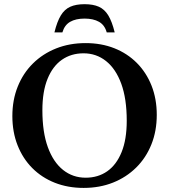

<svg xmlns="http://www.w3.org/2000/svg" viewBox="-20 -908 828 940"><path d="M399 -697Q476 -697 539.8 -671.8Q603.5 -646.5 650 -599.8Q696.5 -553 722 -488.5Q747.5 -424 747.5 -345.5Q747.5 -266.5 721.2 -201Q695 -135.5 646.8 -87.8Q598.5 -40 533.2 -14Q468 12 389.5 12Q312.5 12 248.5 -13.2Q184.5 -38.5 138 -85.2Q91.5 -132 66 -196.8Q40.5 -261.5 40.5 -340Q40.5 -418.5 66.8 -484Q93 -549.5 141.2 -597.2Q189.5 -645 255 -671Q320.5 -697 399 -697ZM399.5 -38Q460 -38 505 -69.5Q550 -101 575.2 -163Q600.5 -225 600.5 -317Q600.5 -424.5 573.8 -497.8Q547 -571 499.2 -609Q451.5 -647 389 -647Q328.5 -647 283.2 -615.5Q238 -584 212.8 -522Q187.5 -460 187.5 -368Q187.5 -261 214.2 -187.5Q241 -114 288.8 -76Q336.5 -38 399.5 -38ZM394 -817Q351 -817 323.5 -801.2Q296 -785.5 285.5 -749.5H246.5Q259.5 -802.5 277.8 -832.5Q296 -862.5 324 -875Q352 -887.5 394 -887.5Q436 -887.5 464 -875Q492 -862.5 510.2 -832.5Q528.5 -802.5 541.5 -749.5H502.5Q492.5 -785.5 464.8 -801.2Q437 -817 394 -817Z"/></svg>

Font: Newsreader 36pt SemiBold
Style: Regular
Weight: 600
Designer: Hugues Gentile
Foundry: Production Type
Version: Version 1.003